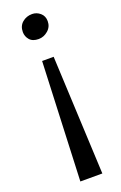

<svg xmlns="http://www.w3.org/2000/svg" viewBox="-172 -768 632 1001"><g transform="rotate(-20 144.0 -267.0)"><path d="M150 -720Q175 -720 194.8 -703Q214.5 -686 214.5 -657.5Q214.5 -626 191 -605.8Q167.5 -585.5 139 -585.5Q105.5 -585.5 89.2 -604.5Q73 -623.5 73 -648Q73 -681.5 95.8 -700.8Q118.5 -720 150 -720ZM88.5 186.5 116 -472H180L210.5 186.5Z"/></g></svg>

Font: Merriweather
Style: Regular
Weight: 400
Designer: Eben Sorkin
Foundry: Eben Sorkin
Version: Version 2.100; ttfautohint (v1.7.19-72a1) -l 8 -r 50 -G 200 